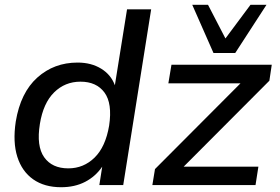

<svg xmlns="http://www.w3.org/2000/svg" viewBox="-20 -775 1171 804"><path d="M236 9Q166 9 119 -24Q72 -57 52.5 -118.5Q33 -180 46 -266Q66 -387 136 -450Q206 -513 305 -513Q362 -513 403.5 -487.5Q445 -462 461 -418L512 -736H613L496 0H396L408 -77Q380 -36 336.5 -13.5Q293 9 236 9ZM266 -70Q330 -70 376 -115Q422 -160 437 -249Q451 -342 417.5 -387.5Q384 -433 317 -433Q252 -433 206.5 -388Q161 -343 147 -256Q132 -163 165 -116.5Q198 -70 266 -70ZM618 0 629 -67 987 -426H685L698 -504H1118L1108 -437L749 -77H1062L1050 0ZM874 -553 785 -755H851L924 -614L1029 -755H1096L965 -553Z"/></svg>

Font: Mulish SemiBold
Style: Italic
Weight: 600
Italic angle: -9°
Designer: Vernon Adams
Foundry: Vernon Adams
Version: Version 3.603; ttfautohint (v1.8.3)